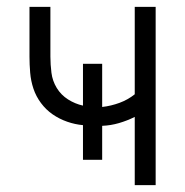

<svg xmlns="http://www.w3.org/2000/svg" viewBox="-20 -540 540 560"><path d="M373 0V-199Q351 -188 327 -181Q303 -174 278 -173V-74H222V-175Q199 -177 176 -185Q153 -193 133.5 -206.5Q114 -220 99.5 -239.5Q85 -259 77.5 -281.5Q70 -304 68 -328Q66 -352 66 -375V-520H127V-375Q127 -352 130 -328Q133 -304 145.5 -283.5Q158 -263 178.5 -250Q199 -237 222 -232V-354H278V-228Q304 -231 328.5 -240Q353 -249 373 -265V-520H434V0Z"/></svg>

Font: Iosevka Fixed Light
Style: Regular
Weight: 300
Monospace: yes
Designer: Belleve Invis
Foundry: Belleve Invis
Version: Version 32.3.0